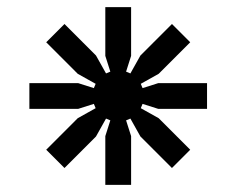

<svg xmlns="http://www.w3.org/2000/svg" viewBox="-20 -720 660 536"><path d="M62 -488V-416H198L242 -430L247 -418L197 -390L109 -302L160 -251L248 -339L276 -389L288 -384L274 -340V-204H346V-340L332 -384L344 -389L372 -339L460 -251L511 -302L423 -390L373 -418L378 -430L422 -416H558V-488H422L378 -474L373 -486L423 -514L511 -602L460 -653L372 -565L344 -515L332 -520L346 -564V-700H274V-564L288 -520L276 -515L248 -565L160 -653L109 -602L197 -514L247 -486L242 -474L198 -488Z"/></svg>

Font: Space Text
Style: Regular
Weight: 400
Designer: Florian Karsten (Space Text), Colophon Foundry (Space Mono)
Foundry: Florian Karsten
Version: Version 1.003;PS 001.003;hotconv 1.0.88;makeotf.lib2.5.64775